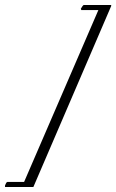

<svg xmlns="http://www.w3.org/2000/svg" viewBox="-45 -582 463 765"><path d="M-25 163V157L-20 146L-16 143H51L347 -542H279L277 -547L284 -558L288 -562H398V-558L88 163Z"/></svg>

Font: Gwendolyn
Style: Regular
Weight: 400
Designer: Robert E. Leuschke
Foundry: Robert E. Leuschke
Version: Version 1.010; ttfautohint (v1.8.3)